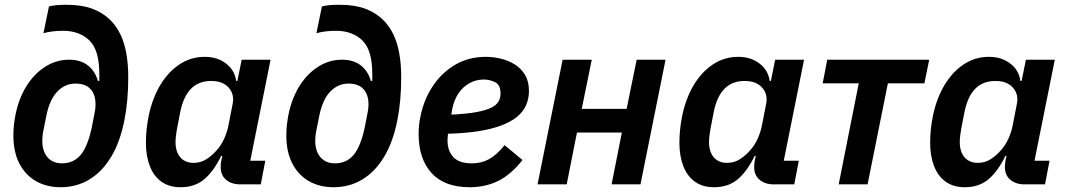

<svg xmlns="http://www.w3.org/2000/svg" viewBox="-20 -772 4467 804"><path d="M234 12Q175 12 130.5 -13.5Q86 -39 61 -87.5Q36 -136 36 -205Q36 -228 38.5 -250Q41 -272 45 -292Q59 -361 91.5 -412.5Q124 -464 170 -493Q216 -522 269 -522Q317 -522 347.5 -498.5Q378 -475 390 -433H396V-460Q396 -511 386 -546Q376 -581 355 -602Q335 -622 307 -632.5Q279 -643 246 -643Q220 -643 200 -640.5Q180 -638 162 -633L185 -745Q200 -749 217.5 -750.5Q235 -752 259 -752Q322 -752 366.5 -735.5Q411 -719 443 -687Q467 -663 483.5 -629.5Q500 -596 508.5 -551Q517 -506 517 -448Q517 -399 513 -354Q509 -309 501 -269Q483 -177 445 -114.5Q407 -52 353.5 -20Q300 12 234 12ZM239 -88Q288 -88 317.5 -123Q347 -158 364 -237L374 -288Q377 -301 378.5 -312.5Q380 -324 380 -336Q380 -376 359 -399Q338 -422 296 -422Q253 -422 221 -389.5Q189 -357 175 -292L160 -217Q159 -211 158 -202Q157 -193 157 -182Q157 -154 166.5 -133Q176 -112 194.5 -100Q213 -88 239 -88Z M1072 0H986Q950 0 927 -19Q904 -38 904 -73Q904 -80 905 -88.5Q906 -97 907 -102L911 -119H906Q875 -55 835.5 -21.5Q796 12 736 12Q688 12 655.5 -11.5Q623 -35 607 -77.5Q591 -120 591 -174Q591 -204 594 -231Q597 -258 602 -284Q617 -358 650 -414Q683 -470 731 -502Q779 -534 837 -534Q890 -534 926.5 -506Q963 -478 969 -433H974L992 -522H1113L1028 -99H1091ZM790 -90Q820 -90 843 -104.5Q866 -119 884 -139Q904 -160 917.5 -188.5Q931 -217 937 -249L954 -336Q960 -363 950.5 -385Q941 -407 919.5 -420Q898 -433 864 -433Q812 -433 780 -400.5Q748 -368 735 -304L721 -232Q719 -221 717 -205Q715 -189 715 -177Q715 -151 723.5 -131.5Q732 -112 749 -101Q766 -90 790 -90Z M1377 12Q1318 12 1273.5 -13.5Q1229 -39 1204 -87.5Q1179 -136 1179 -205Q1179 -228 1181.5 -250Q1184 -272 1188 -292Q1202 -361 1234.5 -412.5Q1267 -464 1313 -493Q1359 -522 1412 -522Q1460 -522 1490.5 -498.5Q1521 -475 1533 -433H1539V-460Q1539 -511 1529 -546Q1519 -581 1498 -602Q1478 -622 1450 -632.5Q1422 -643 1389 -643Q1363 -643 1343 -640.5Q1323 -638 1305 -633L1328 -745Q1343 -749 1360.5 -750.5Q1378 -752 1402 -752Q1465 -752 1509.5 -735.5Q1554 -719 1586 -687Q1610 -663 1626.5 -629.5Q1643 -596 1651.5 -551Q1660 -506 1660 -448Q1660 -399 1656 -354Q1652 -309 1644 -269Q1626 -177 1588 -114.5Q1550 -52 1496.5 -20Q1443 12 1377 12ZM1382 -88Q1431 -88 1460.5 -123Q1490 -158 1507 -237L1517 -288Q1520 -301 1521.5 -312.5Q1523 -324 1523 -336Q1523 -376 1502 -399Q1481 -422 1439 -422Q1396 -422 1364 -389.5Q1332 -357 1318 -292L1303 -217Q1302 -211 1301 -202Q1300 -193 1300 -182Q1300 -154 1309.5 -133Q1319 -112 1337.5 -100Q1356 -88 1382 -88Z M1947 12Q1841 12 1787 -47.5Q1733 -107 1733 -211Q1733 -230 1735 -249Q1737 -268 1741 -286Q1755 -355 1792 -411Q1829 -467 1885.5 -500.5Q1942 -534 2014 -534Q2045 -534 2076.5 -526.5Q2108 -519 2135 -502.5Q2162 -486 2178.5 -458.5Q2195 -431 2195 -391Q2195 -358 2182.5 -330.5Q2170 -303 2144 -282Q2118 -261 2077.5 -246Q2037 -231 1982.5 -222.5Q1928 -214 1856 -212Q1855 -203 1854.5 -195.5Q1854 -188 1854 -183Q1854 -141 1878 -114.5Q1902 -88 1956 -88Q1995 -88 2027 -105Q2059 -122 2093 -164L2168 -102Q2119 -40 2065.5 -14Q2012 12 1947 12ZM2006 -439Q1974 -439 1946.5 -424Q1919 -409 1900.5 -382Q1882 -355 1874 -317L1870 -292Q1934 -295 1974.5 -302.5Q2015 -310 2037 -321Q2059 -332 2067.5 -347Q2076 -362 2076 -381Q2076 -417 2053 -428Q2030 -439 2006 -439Z M2231 0 2336 -522H2458L2416 -316H2604L2646 -522H2767L2662 0H2541L2584 -217H2396L2353 0Z M3306 0H3220Q3184 0 3161 -19Q3138 -38 3138 -73Q3138 -80 3139 -88.5Q3140 -97 3141 -102L3145 -119H3140Q3109 -55 3069.5 -21.5Q3030 12 2970 12Q2922 12 2889.5 -11.5Q2857 -35 2841 -77.5Q2825 -120 2825 -174Q2825 -204 2828 -231Q2831 -258 2836 -284Q2851 -358 2884 -414Q2917 -470 2965 -502Q3013 -534 3071 -534Q3124 -534 3160.5 -506Q3197 -478 3203 -433H3208L3226 -522H3347L3262 -99H3325ZM3024 -90Q3054 -90 3077 -104.5Q3100 -119 3118 -139Q3138 -160 3151.5 -188.5Q3165 -217 3171 -249L3188 -336Q3194 -363 3184.5 -385Q3175 -407 3153.5 -420Q3132 -433 3098 -433Q3046 -433 3014 -400.5Q2982 -368 2969 -304L2955 -232Q2953 -221 2951 -205Q2949 -189 2949 -177Q2949 -151 2957.5 -131.5Q2966 -112 2983 -101Q3000 -90 3024 -90Z M3492 0 3576 -423H3425L3444 -522H3871L3851 -423H3698L3613 0Z M4356 0H4270Q4234 0 4211 -19Q4188 -38 4188 -73Q4188 -80 4189 -88.5Q4190 -97 4191 -102L4195 -119H4190Q4159 -55 4119.5 -21.5Q4080 12 4020 12Q3972 12 3939.5 -11.5Q3907 -35 3891 -77.5Q3875 -120 3875 -174Q3875 -204 3878 -231Q3881 -258 3886 -284Q3901 -358 3934 -414Q3967 -470 4015 -502Q4063 -534 4121 -534Q4174 -534 4210.5 -506Q4247 -478 4253 -433H4258L4276 -522H4397L4312 -99H4375ZM4074 -90Q4104 -90 4127 -104.5Q4150 -119 4168 -139Q4188 -160 4201.5 -188.5Q4215 -217 4221 -249L4238 -336Q4244 -363 4234.5 -385Q4225 -407 4203.5 -420Q4182 -433 4148 -433Q4096 -433 4064 -400.5Q4032 -368 4019 -304L4005 -232Q4003 -221 4001 -205Q3999 -189 3999 -177Q3999 -151 4007.5 -131.5Q4016 -112 4033 -101Q4050 -90 4074 -90Z"/></svg>

Font: IBM Plex Sans SemiBold
Style: Italic
Weight: 600
Italic angle: -11.31°
Designer: Mike Abbink, Paul van der Laan, Pieter van Rosmalen
Foundry: Bold Monday
Version: Version 3.201